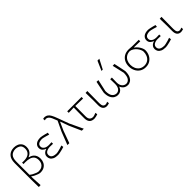

<svg xmlns="http://www.w3.org/2000/svg" viewBox="285 -2275 3953 3953"><g transform="rotate(-45 2261.0 -299.0)"><path d="M103 194.5Q102 142 101.2 88.8Q100.5 35.5 99.5 -28.5V-503Q99.5 -624.5 158 -684.5Q216.5 -744.5 314.5 -744.5Q370 -744.5 414.2 -724.2Q458.5 -704 484.2 -664Q510 -624 510 -565.5Q510 -514.5 492.5 -479.5Q475 -444.5 447.5 -422.8Q420 -401 390.5 -390.5V-383.5Q411 -380 437 -369Q463 -358 487.5 -336.5Q512 -315 528 -279.5Q544 -244 544 -191.5Q544 -137.5 521.2 -91.8Q498.5 -46 453.2 -18.2Q408 9.5 340.5 9.5Q317 9.5 282.5 -2Q248 -13.5 212.5 -31.5Q177 -49.5 152 -69H145.5V-27Q148.5 33 151.5 85.5Q154.5 138 157.5 192ZM332.5 -34.5Q391 -36 427.2 -57.8Q463.5 -79.5 480 -115.2Q496.5 -151 496.5 -194.5Q496.5 -259 468.5 -296Q440.5 -333 388.8 -348.5Q337 -364 265.5 -364Q253 -363.5 240.2 -363.2Q227.5 -363 215 -362.5V-405Q224 -404.5 234.8 -404Q245.5 -403.5 265 -403Q365.5 -403 415 -445.5Q464.5 -488 464.5 -562Q464.5 -637 421.5 -667.8Q378.5 -698.5 314 -701Q233 -698.5 189.2 -651.5Q145.5 -604.5 145.5 -499V-119.5Q168.5 -99.5 202.5 -80.5Q236.5 -61.5 271.8 -48.5Q307 -35.5 332.5 -34.5Z M854.5 9.5Q780 9.5 738 -11Q696 -31.5 678.5 -63Q661 -94.5 661 -129Q661 -167 678.2 -192.2Q695.5 -217.5 719.8 -231.8Q744 -246 764.5 -250.5V-256.5Q730 -267 699.5 -296Q669 -325 669 -376.5Q669 -430.5 712.8 -467.8Q756.5 -505 846 -505Q862 -505 895.2 -498Q928.5 -491 964.5 -481.8Q1000.5 -472.5 1024 -466L1018.5 -417.5Q982.5 -429 947.8 -438.8Q913 -448.5 887 -454.5Q861 -460.5 851.5 -460.5Q786 -460 751 -438Q716 -416 716 -370Q716 -328 754 -299Q792 -270 865 -270Q883 -271 902.8 -271.8Q922.5 -272.5 940.5 -273V-228.5Q919.5 -229 900.5 -229.5Q881.5 -230 852.5 -231Q791 -231 749.8 -206.2Q708.5 -181.5 708.5 -132.5Q708.5 -106 721.8 -84Q735 -62 767.2 -48.8Q799.5 -35.5 857 -35Q868 -35 898.5 -41.8Q929 -48.5 966.5 -59Q1004 -69.5 1036.5 -82L1043.5 -33Q1016 -23.5 977.8 -13.8Q939.5 -4 905.2 2.8Q871 9.5 854.5 9.5Z M1130.5 0Q1141 -27 1154.8 -62.8Q1168.5 -98.5 1183 -135.8Q1197.5 -173 1210 -205.2Q1222.5 -237.5 1230.8 -258.5Q1239 -279.5 1240 -281.5Q1264.5 -333 1291 -389Q1317.5 -445 1344 -500.5Q1318 -572 1298 -613.2Q1278 -654.5 1256 -673.2Q1234 -692 1201.5 -696.5Q1198 -696.5 1186 -694Q1174 -691.5 1162 -688L1158 -735Q1169.5 -737 1185 -738.8Q1200.5 -740.5 1207.5 -740.5Q1249 -736.5 1277.8 -715.2Q1306.5 -694 1330 -650.5Q1353.5 -607 1379 -537.5L1471.5 -286.5Q1503.5 -219.5 1526 -171.2Q1548.5 -123 1567.5 -83Q1586.5 -43 1607 0H1549.5Q1534.5 -34 1514.8 -78.2Q1495 -122.5 1476.2 -165Q1457.5 -207.5 1444.5 -236.8Q1431.5 -266 1430.5 -269.5L1368.5 -443.5H1361.5L1282.5 -266.5Q1257.5 -197.5 1233.5 -131.2Q1209.5 -65 1186 0Z M1909.5 9.5Q1766 9.5 1766 -146.5Q1766 -236 1767 -316.8Q1768 -397.5 1768.5 -454.5L1619 -450V-494.5H2036.5V-450Q1981 -451 1924.5 -452.2Q1868 -453.5 1814 -454.5Q1814 -378.5 1813.5 -302.8Q1813 -227 1813 -151Q1813 -34.5 1917.5 -34.5Q1928 -34.5 1954.5 -42.5Q1981 -50.5 2007 -62L2013.5 -14Q1993.5 -6 1961.5 1.8Q1929.5 9.5 1909.5 9.5Z M2275.5 9.5Q2219 9.5 2188.2 -26Q2157.5 -61.5 2157.5 -133Q2157.5 -175.5 2158 -206Q2158.5 -236.5 2158.5 -270.5Q2157.5 -333 2156.2 -385.8Q2155 -438.5 2154 -494.5L2207.5 -497Q2207 -446.5 2206.5 -389.2Q2206 -332 2205.5 -280.5Q2205 -229 2204.5 -196V-142Q2204.5 -88 2222.8 -61.2Q2241 -34.5 2284.5 -34.5Q2292 -34.5 2307.5 -40Q2323 -45.5 2339.5 -52.5L2344 -5Q2330 -0.5 2307.8 4.5Q2285.5 9.5 2275.5 9.5Z M2594.5 9Q2551 9 2511.5 -15.2Q2472 -39.5 2447 -92Q2422 -144.5 2422 -229.5Q2422 -233.5 2427.5 -262.8Q2433 -292 2441.5 -334Q2450 -376 2459 -419.8Q2468 -463.5 2475 -497L2527.5 -494.5Q2512.5 -427.5 2497 -359.2Q2481.5 -291 2469 -233Q2469 -130.5 2504.5 -83.8Q2540 -37 2600.5 -35Q2654 -37.5 2684.5 -79.8Q2715 -122 2715 -196.5Q2714.5 -238.5 2713.8 -267.2Q2713 -296 2712 -335.5H2761Q2760 -295 2759.2 -265.8Q2758.5 -236.5 2758 -193Q2758 -120.5 2793 -79Q2828 -37.5 2882 -35Q2937 -37 2970.2 -83.8Q3003.5 -130.5 3003.5 -233Q2990.5 -291 2974.5 -359.2Q2958.5 -427.5 2943.5 -494.5L2995.5 -497Q3003 -463.5 3012.2 -419.8Q3021.5 -376 3030.2 -334Q3039 -292 3044.8 -262.8Q3050.5 -233.5 3050.5 -229.5Q3050.5 -144.5 3026.8 -92Q3003 -39.5 2965.5 -15.2Q2928 9 2887 9Q2843.5 9 2813 -7.2Q2782.5 -23.5 2764.5 -47.2Q2746.5 -71 2739.5 -93.5H2733.5Q2726.5 -71.5 2710.5 -47.5Q2694.5 -23.5 2666.2 -7.2Q2638 9 2594.5 9ZM2706 -583Q2728.5 -635 2751.2 -687.5Q2774 -740 2797 -792L2852 -793Q2825.5 -742 2798 -688.8Q2770.5 -635.5 2744 -584.5Z M3409 9.5Q3333 9.5 3278.8 -26.5Q3224.5 -62.5 3196 -122Q3167.5 -181.5 3167.5 -251.5Q3167.5 -324.5 3196.8 -381Q3226 -437.5 3280.2 -469.8Q3334.5 -502 3408.5 -502Q3433.5 -502 3453.5 -500Q3473.5 -498 3500 -496.2Q3526.5 -494.5 3571.5 -494.5H3701.5V-450Q3661 -451 3616.8 -452.2Q3572.5 -453.5 3522.5 -454.5V-448Q3564 -417.5 3591.8 -380Q3619.5 -342.5 3633.5 -307Q3647.5 -271.5 3647.5 -247Q3647.5 -175.5 3618 -117.2Q3588.5 -59 3535 -24.8Q3481.5 9.5 3409 9.5ZM3409 -34.5Q3475 -36 3517.2 -66.8Q3559.5 -97.5 3580 -146.2Q3600.5 -195 3600.5 -250.5Q3600.5 -275 3586.2 -308Q3572 -341 3546.2 -373.5Q3520.5 -406 3485.8 -430Q3451 -454 3409 -460.5Q3344.5 -459 3301.2 -430.8Q3258 -402.5 3236.2 -355.5Q3214.5 -308.5 3214.5 -251Q3214.5 -194.5 3236 -145.8Q3257.5 -97 3300.5 -66.5Q3343.5 -36 3409 -34.5Z M3990.5 9.5Q3916 9.5 3874 -11Q3832 -31.5 3814.5 -63Q3797 -94.5 3797 -129Q3797 -167 3814.2 -192.2Q3831.5 -217.5 3855.8 -231.8Q3880 -246 3900.5 -250.5V-256.5Q3866 -267 3835.5 -296Q3805 -325 3805 -376.5Q3805 -430.5 3848.8 -467.8Q3892.5 -505 3982 -505Q3998 -505 4031.2 -498Q4064.5 -491 4100.5 -481.8Q4136.5 -472.5 4160 -466L4154.5 -417.5Q4118.5 -429 4083.8 -438.8Q4049 -448.5 4023 -454.5Q3997 -460.5 3987.5 -460.5Q3922 -460 3887 -438Q3852 -416 3852 -370Q3852 -328 3890 -299Q3928 -270 4001 -270Q4019 -271 4038.8 -271.8Q4058.5 -272.5 4076.5 -273V-228.5Q4055.5 -229 4036.5 -229.5Q4017.5 -230 3988.5 -231Q3927 -231 3885.8 -206.2Q3844.5 -181.5 3844.5 -132.5Q3844.5 -106 3857.8 -84Q3871 -62 3903.2 -48.8Q3935.5 -35.5 3993 -35Q4004 -35 4034.5 -41.8Q4065 -48.5 4102.5 -59Q4140 -69.5 4172.5 -82L4179.5 -33Q4152 -23.5 4113.8 -13.8Q4075.5 -4 4041.2 2.8Q4007 9.5 3990.5 9.5Z M4434.5 9.5Q4378 9.5 4347.2 -26Q4316.5 -61.5 4316.5 -133Q4316.5 -175.5 4317 -206Q4317.5 -236.5 4317.5 -270.5Q4316.5 -333 4315.2 -385.8Q4314 -438.5 4313 -494.5L4366.5 -497Q4366 -446.5 4365.5 -389.2Q4365 -332 4364.5 -280.5Q4364 -229 4363.5 -196V-142Q4363.5 -88 4381.8 -61.2Q4400 -34.5 4443.5 -34.5Q4451 -34.5 4466.5 -40Q4482 -45.5 4498.5 -52.5L4503 -5Q4489 -0.5 4466.8 4.5Q4444.5 9.5 4434.5 9.5Z"/></g></svg>

Font: Commissioner Loud ExtraLight
Style: Regular
Weight: 200
Designer: Kostas Bartsokas
Foundry: Kostas Bartsokas
Version: Version 1.000; ttfautohint (v1.8.3)